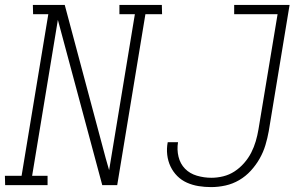

<svg xmlns="http://www.w3.org/2000/svg" viewBox="-36 -755 1256 783"><path d="M-15 0 -16 -38H52L161 -697H99L98 -735H228L395 -110L409 -61L514 -697H451V-735H624L625 -697H557L442 0H381L200 -674L95 -38H158V0ZM825 8Q799 8 774 4Q749 0 726.5 -10Q704 -20 687 -37Q670 -54 659.5 -76Q649 -98 646 -123.5Q643 -149 648 -175H690Q685 -145 692 -116Q699 -87 718.5 -67Q738 -47 767 -38.5Q796 -30 826 -30Q850 -30 874.5 -36Q899 -42 920.5 -56Q942 -70 959.5 -90Q977 -110 988.5 -132.5Q1000 -155 1007 -179Q1014 -203 1018 -227L1096 -697H919V-735H1145L1060 -220Q1055 -192 1046.5 -163.5Q1038 -135 1023 -108.5Q1008 -82 987 -59Q966 -36 939.5 -20.5Q913 -5 883.5 1.5Q854 8 825 8Z"/></svg>

Font: Iosevka Etoile Extralight
Style: Italic
Weight: 200
Italic angle: -9°
Designer: Belleve Invis
Foundry: Belleve Invis
Version: Version 22.1.2; ttfautohint (v1.8.4)